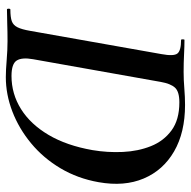

<svg xmlns="http://www.w3.org/2000/svg" viewBox="-18 -650 671 676"><g transform="rotate(90 318.0 -311.5)"><path d="M251 4Q227 4 191 1Q155 -2 124 -2Q91 -2 63.5 -1Q36 0 13 0Q10 0 10 -6Q10 -12 13 -12Q40 -12 54 -17Q68 -22 75.5 -37Q83 -52 88 -81L170 -544Q178 -587 168 -600Q158 -613 120 -613Q118 -613 118 -619Q118 -625 120 -625Q143 -625 171.5 -623.5Q200 -622 233 -622Q261 -622 291 -624.5Q321 -627 349 -627Q446 -627 512.5 -588.5Q579 -550 608 -481.5Q637 -413 621 -323Q608 -249 572 -188.5Q536 -128 484 -85Q432 -42 372 -19Q312 4 251 4ZM247 -16Q310 -16 363.5 -49.5Q417 -83 454.5 -146.5Q492 -210 508 -301Q517 -354 514.5 -408Q512 -462 494 -507Q476 -552 438.5 -579.5Q401 -607 340 -607Q302 -607 288 -591.5Q274 -576 268 -542L188 -92Q181 -53 192.5 -34.5Q204 -16 247 -16Z"/></g></svg>

Font: Cormorant Light
Style: Italic
Weight: 300
Italic angle: -10°
Designer: Christian Thalmann (Catharsis Fonts)
Foundry: Catharsis Fonts
Version: Version 4.000